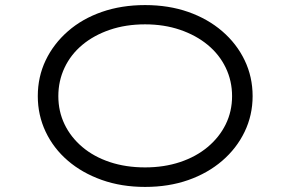

<svg xmlns="http://www.w3.org/2000/svg" viewBox="-20 -727 1145 757"><path d="M552 10Q459 10 381.5 -17.5Q304 -45 247.5 -93.5Q191 -142 160 -207.5Q129 -273 129 -348Q129 -424 160 -489Q191 -554 247.5 -603.5Q304 -653 381.5 -680Q459 -707 552 -707Q645 -707 722 -680Q799 -653 856 -604Q913 -555 944.5 -489.5Q976 -424 976 -348Q976 -273 944.5 -207.5Q913 -142 856 -93Q799 -44 722 -17Q645 10 552 10ZM552 -67Q627 -67 690 -88Q753 -109 799 -147.5Q845 -186 870 -237Q895 -288 895 -348Q895 -408 870 -460Q845 -512 799 -550Q753 -588 690 -609.5Q627 -631 552 -631Q476 -631 413 -609.5Q350 -588 304.5 -550Q259 -512 234.5 -460Q210 -408 210 -348Q210 -288 234.5 -237Q259 -186 304.5 -147.5Q350 -109 413 -88Q476 -67 552 -67Z"/></svg>

Font: Lexend Zetta Light
Style: Regular
Weight: 300
Designer: Bonnie Shaver-Troup, Thomas Jockin
Foundry: Lexend
Version: Version 1.007